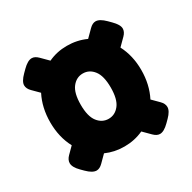

<svg xmlns="http://www.w3.org/2000/svg" viewBox="-114 -671 698 698"><g transform="rotate(-30 235.0 -322.0)"><path d="M102 -86Q85 -86 63 -108L51 -120Q30 -141 30 -158Q30 -172 43 -185L69 -211Q43 -260 43 -322Q43 -383 68 -432L41 -459Q28 -472 28 -486Q28 -502 50 -524L62 -536Q84 -558 101 -558Q114 -558 127 -545L156 -516Q192 -533 234 -533Q277 -533 314 -516L343 -545Q356 -558 369 -558Q386 -558 408 -536L420 -524Q442 -502 442 -486Q442 -472 429 -459L400 -430Q425 -382 425 -322Q425 -261 400 -212L427 -185Q440 -172 440 -158Q440 -141 419 -120L407 -108Q385 -86 368 -86Q355 -86 342 -99L313 -128Q276 -111 234 -111Q192 -111 156 -127L128 -99Q115 -86 102 -86ZM234 -227Q261 -227 279 -250Q297 -273 297 -322Q297 -371 279 -394Q261 -417 234 -417Q207 -417 189 -394Q171 -371 171 -322Q171 -273 189 -250Q207 -227 234 -227Z"/></g></svg>

Font: Asap Condensed Black
Style: Regular
Weight: 900
Width: 3
Designer: Pablo Cosgaya
Foundry: Omnibus-Type
Version: Version 3.001; ttfautohint (v1.8.4.7-5d5b)